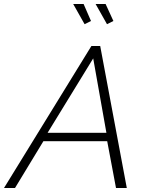

<svg xmlns="http://www.w3.org/2000/svg" viewBox="-63 -940 732 960"><path d="M394 -710H438L571 0H517L473 -234H154L12 0H-43ZM469 -276 403 -648 175 -276ZM415 -920H465L504 -835L472 -819ZM303 -920H355L392 -835L360 -819Z"/></svg>

Font: Raleway Light
Style: Italic
Weight: 300
Italic angle: -12°
Designer: Matt McInerney, Pablo Impallari, Rodrigo Fuenzalida
Foundry: Matt McInerney, Pablo Impallari, Rodrigo Fuenzalida
Version: Version 4.026